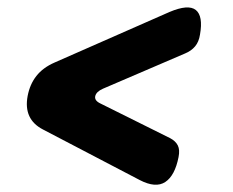

<svg xmlns="http://www.w3.org/2000/svg" viewBox="-20 -594 640 528"><path d="M364 -99 98 -238Q71 -252 60.5 -275Q50 -298 56 -330Q62 -362 80 -385Q98 -408 130 -422L446 -561Q498 -583 518.5 -566.5Q539 -550 530 -499Q527 -479 516.5 -466.5Q506 -454 489 -447L263 -350Q245 -342 242 -330Q239 -318 255 -310L448 -214Q463 -206 469 -194Q475 -182 471 -162Q461 -111 434.5 -93.5Q408 -76 364 -99Z"/></svg>

Font: Maple Mono
Style: Bold Italic
Weight: 700
Italic angle: -10°
Monospace: yes
Designer: subframe7536
Version: Version 7.000